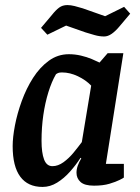

<svg xmlns="http://www.w3.org/2000/svg" viewBox="-20 -727 552 758"><path d="M148 11Q90 11 60 -29.5Q30 -70 30 -150Q30 -185 39 -232Q48 -279 66 -328.5Q84 -378 110.5 -419.5Q137 -461 172.5 -487Q208 -513 252 -513Q276 -513 299.5 -507.5Q323 -502 342 -494Q361 -486 373 -480L405 -517H467L398 -80H469V-26Q467 -24 452 -16.5Q437 -9 412 -1.5Q387 6 351 6Q314 6 298 -8.5Q282 -23 282 -45Q282 -59 287 -73Q292 -87 301 -102L298 -104Q280 -76 256.5 -49.5Q233 -23 205.5 -6Q178 11 148 11ZM187 -71Q209 -71 230.5 -86.5Q252 -102 270.5 -124.5Q289 -147 303 -166L340 -389Q319 -411 287.5 -426Q256 -441 225 -441Q215 -441 210 -439Q205 -437 201 -434Q184 -405 171 -363Q158 -321 151 -272.5Q144 -224 144 -171Q144 -124 154 -97.5Q164 -71 187 -71ZM391 -583Q373 -583 353.5 -588.5Q334 -594 318 -599L241 -626L167 -590L142 -617L185 -668Q200 -687 213.5 -697Q227 -707 246 -707Q259 -707 275 -703Q291 -699 307 -694L395 -663L470 -700L494 -673L451 -622Q436 -604 421 -593.5Q406 -583 391 -583Z"/></svg>

Font: Faustina Light SemiBold
Style: Italic
Weight: 600
Italic angle: -8°
Version: Version 1.200